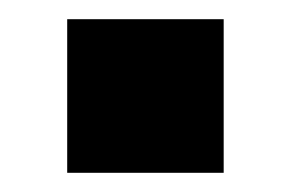

<svg xmlns="http://www.w3.org/2000/svg" viewBox="-20 -376 303 200"><path d="M50 -196V-356H213V-196Z"/></svg>

Font: Mulish ExtraLight ExtraBold
Style: Regular
Weight: 800
Version: Version 3.603